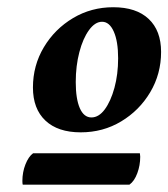

<svg xmlns="http://www.w3.org/2000/svg" viewBox="-20 -757 465 531"><path d="M203.2 -391Q140.1 -391 105.6 -423.5Q71.1 -456 71.1 -515Q71.1 -575.9 101.3 -626.4Q131.5 -676.9 182 -707Q232.4 -737 293.2 -737Q356.8 -737 391.1 -704.7Q425.5 -672.4 425.5 -613.4Q425.5 -552.5 395.5 -502Q365.5 -451.5 315.2 -421.3Q265 -391 203.2 -391ZM232.8 -432.2Q253.2 -432.2 269.7 -454.4Q286.2 -476.7 296.5 -514.1Q306.7 -551.5 306.7 -595.9Q306.7 -642.8 294.6 -669.8Q282.6 -696.8 262.3 -696.8Q242.9 -696.8 226.2 -673.8Q209.4 -650.8 199.5 -612.9Q189.5 -575 189.5 -530Q189.5 -483.7 200.7 -457.9Q212 -432.2 232.8 -432.2ZM338 -246.3H42.9Q41.9 -249.2 41.9 -256.5Q41.9 -280.8 50.4 -302.4Q58.9 -324 71.6 -333.2H366.8Q366.8 -331.8 367.3 -329.1Q367.8 -326.4 367.8 -323.5Q367.8 -299.6 359.7 -277.9Q351.7 -256.1 338 -246.3Z"/></svg>

Font: Petrona
Style: Italic
Weight: 400
Italic angle: -9°
Designer: Ringo R. Seeber
Foundry: Ringo R. Seeber
Version: Version 2.001; ttfautohint (v1.8.3)